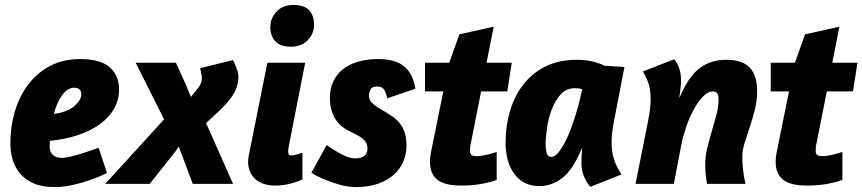

<svg xmlns="http://www.w3.org/2000/svg" viewBox="-20 -744 3490 777"><path d="M22 -163Q22 -232 40.5 -294Q59 -356 95 -403Q131 -450 183.5 -477.5Q236 -505 304 -505Q388 -505 425 -471Q462 -437 462 -382Q462 -340 441.5 -304Q421 -268 383.5 -241Q346 -214 294.5 -197Q243 -180 182 -174Q182 -170 181.5 -163.5Q181 -157 181 -152Q181 -127 195 -116Q209 -105 230 -105Q244 -105 268.5 -111Q293 -117 318 -125Q347 -134 379 -146L413 -44Q379 -27 343 -15Q312 -4 274.5 4.5Q237 13 201 13Q150 13 116 -2Q82 -17 61 -42Q40 -67 31 -98.5Q22 -130 22 -163ZM280 -389Q254 -389 232 -359.5Q210 -330 198 -283Q252 -290 280.5 -314.5Q309 -339 309 -362Q309 -389 280 -389Z M406 0 644 -261 529 -490H692L734 -397Q739 -383 743.5 -373Q748 -363 753 -352Q762 -363 769.5 -372.5Q777 -382 783 -390Q791 -401 794 -409.5Q797 -418 797 -426Q797 -434 795 -444.5Q793 -455 790 -468L923 -501Q931 -485 938 -466Q945 -447 945 -431Q945 -417 940 -398Q935 -379 921 -357Q903 -330 874 -302Q845 -274 814 -246L923 0H760L715 -120Q711 -128 708.5 -136Q706 -144 704 -151Q699 -143 691.5 -133.5Q684 -124 678 -116L586 0Z M1168 -724Q1211 -724 1231 -702.5Q1251 -681 1251 -644Q1251 -608 1225.5 -581.5Q1200 -555 1157 -555Q1114 -555 1094 -577Q1074 -599 1074 -634Q1074 -670 1099 -697Q1124 -724 1168 -724ZM1095 7Q1042 7 1013 -19.5Q984 -46 984 -90Q984 -97 985 -105Q986 -113 988 -121L1062 -490H1215L1150 -159Q1148 -146 1147 -142Q1146 -138 1146 -133Q1146 -126 1148 -120.5Q1150 -115 1159 -115Q1164 -115 1171.5 -116.5Q1179 -118 1185.5 -120Q1192 -122 1197.5 -124Q1203 -126 1204 -126V-18Q1188 -10 1170 -5Q1155 0 1135.5 3.5Q1116 7 1095 7Z M1511 -505Q1580 -505 1616 -475Q1652 -445 1661 -385L1547 -346Q1544 -355 1542 -363.5Q1540 -372 1536 -379Q1532 -386 1525 -390Q1518 -394 1506 -394Q1486 -394 1479.5 -381.5Q1473 -369 1473 -358Q1473 -339 1485.5 -327.5Q1498 -316 1509 -309L1535 -294Q1553 -283 1569 -272Q1585 -261 1597.5 -245.5Q1610 -230 1617.5 -208Q1625 -186 1625 -154Q1625 -120 1612 -90Q1599 -60 1573.5 -37Q1548 -14 1510 -0.5Q1472 13 1422 13Q1389 13 1356.5 4Q1324 -5 1298 -16Q1267 -28 1240 -45L1302 -157Q1323 -141 1344 -130Q1361 -119 1381 -111Q1401 -103 1417 -103Q1443 -103 1455 -113.5Q1467 -124 1467 -141Q1467 -161 1457 -173.5Q1447 -186 1426 -197L1393 -214Q1380 -220 1366.5 -230Q1353 -240 1341.5 -256Q1330 -272 1322.5 -294.5Q1315 -317 1315 -349Q1315 -383 1327.5 -411.5Q1340 -440 1364.5 -461Q1389 -482 1426 -493.5Q1463 -505 1511 -505Z M1700 -490H1798L1839 -605L1978 -636L1949 -490H2051L2033 -374H1927L1885 -162Q1883 -157 1882.5 -147Q1882 -137 1882 -132Q1882 -122 1888 -117Q1894 -112 1911 -112Q1920 -112 1933.5 -114.5Q1947 -117 1960 -120Q1975 -124 1990 -129V-16Q1972 -9 1949 -4Q1929 1 1903 4Q1877 7 1847 7Q1778 7 1749 -17.5Q1720 -42 1720 -89Q1720 -97 1721 -107.5Q1722 -118 1724 -127L1774 -374H1700Z M2211 -109Q2226 -109 2243 -131Q2260 -153 2275.5 -187Q2291 -221 2304 -261.5Q2317 -302 2326 -338L2336 -383Q2325 -387 2306 -387Q2271 -387 2248.5 -361.5Q2226 -336 2212.5 -300Q2199 -264 2193.5 -225Q2188 -186 2188 -160Q2188 -139 2192.5 -124Q2197 -109 2211 -109ZM2163 9Q2125 9 2099 -6.5Q2073 -22 2057 -46.5Q2041 -71 2033.5 -101.5Q2026 -132 2026 -163Q2026 -235 2044.5 -296.5Q2063 -358 2099.5 -404Q2136 -450 2189.5 -476Q2243 -502 2313 -502Q2346 -502 2372.5 -496.5Q2399 -491 2427 -478L2507 -473L2465 -255Q2460 -231 2457.5 -209.5Q2455 -188 2455 -170Q2455 -128 2465 -98.5Q2475 -69 2495 -38L2369 12Q2354 -5 2343.5 -29.5Q2333 -54 2333 -84Q2333 -96 2333.5 -111Q2334 -126 2336 -146L2323 -118Q2291 -49 2250.5 -20Q2210 9 2163 9Z M3044 -378Q3044 -336 3034.5 -299Q3025 -262 3014 -229Q3003 -196 2993.5 -166Q2984 -136 2984 -108Q2984 -90 2986.5 -61.5Q2989 -33 2997 0H2841Q2836 -30 2835 -46.5Q2834 -63 2834 -76Q2834 -112 2842.5 -146.5Q2851 -181 2861 -214.5Q2871 -248 2879.5 -280Q2888 -312 2888 -343Q2888 -357 2883 -365.5Q2878 -374 2864 -374Q2845 -374 2825.5 -354Q2806 -334 2788.5 -302.5Q2771 -271 2758 -233.5Q2745 -196 2738 -162L2707 0H2552L2603 -256Q2608 -281 2610.5 -302.5Q2613 -324 2613 -342Q2613 -389 2600.5 -417Q2588 -445 2582 -455L2708 -504Q2722 -488 2729 -466.5Q2736 -445 2736 -421Q2736 -415 2736 -410Q2736 -405 2735 -397.5Q2734 -390 2733 -378Q2732 -366 2729 -347L2742 -375Q2773 -441 2816 -471.5Q2859 -502 2919 -502Q2985 -502 3014.5 -470Q3044 -438 3044 -378Z M3099 -490H3197L3238 -605L3377 -636L3348 -490H3450L3432 -374H3326L3284 -162Q3282 -157 3281.5 -147Q3281 -137 3281 -132Q3281 -122 3287 -117Q3293 -112 3310 -112Q3319 -112 3332.5 -114.5Q3346 -117 3359 -120Q3374 -124 3389 -129V-16Q3371 -9 3348 -4Q3328 1 3302 4Q3276 7 3246 7Q3177 7 3148 -17.5Q3119 -42 3119 -89Q3119 -97 3120 -107.5Q3121 -118 3123 -127L3173 -374H3099Z"/></svg>

Font: Amaranth
Style: Bold Italic
Weight: 700
Italic angle: -12°
Designer: Gesine Todt
Foundry: Gesine Todt
Version: Version 1.001